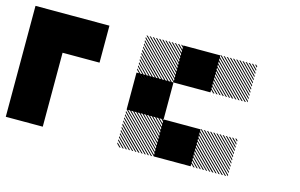

<svg xmlns="http://www.w3.org/2000/svg" viewBox="-70 -668 1306 836"><g transform="rotate(15 583.5 -250.0)"><path d="M0 -166.7H166.7V0H0ZM0 -333.3H166.7V0H0ZM166.7 -500H333.3V-333.3H166.7ZM0 -500H333.3V-333.3H0ZM0 -500H166.7V-166.7H0Z M1000.8 -155.8 989.2 -167.5H995L1000.8 -161.7ZM1000.8 -141.7 975 -167.5H980.8L1000.8 -147.5ZM1000.8 -127.5 960.8 -167.5H966.7L1000.8 -133.3ZM1000.8 -113.3 946.7 -167.5H952.5L1000.8 -119.2ZM1000.8 -99.2 932.5 -167.5H938.3L1000.8 -105ZM1000.8 -85 918.3 -167.5H924.2L1000.8 -90.8ZM1000.8 -70.8 904.2 -167.5H910L1000.8 -76.7ZM1000.8 -56.7 890 -167.5H895.8L1000.8 -62.5ZM1000.8 -42.5 875.8 -167.5H881.7L1000.8 -48.3ZM1000.8 -28.3 861.7 -167.5H867.5L1000.8 -34.2ZM1000.8 -14.2 847.5 -167.5H853.3L1000.8 -20ZM1000.8 0 833.3 -167.5H839.2L1000.8 -5.8ZM987.5 0.8 832.5 -154.2V-160L993.3 0.8ZM973.3 0.8 832.5 -140V-145.8L979.2 0.8ZM959.2 0.8 832.5 -125.8V-131.7L965 0.8ZM945 0.8 832.5 -111.7V-117.5L950.8 0.8ZM930 0.8 832.5 -96.7V-103.3L936.7 0.8ZM916.7 0.8 832.5 -83.3V-89.2L922.5 0.8ZM902.5 0.8 832.5 -69.2V-75L908.3 0.8ZM888.3 0.8 832.5 -55V-60.8L894.2 0.8ZM874.2 0.8 832.5 -40.8V-46.7L880 0.8ZM860 0.8 832.5 -26.7V-32.5L865.8 0.8ZM845.8 0.8 832.5 -12.5V-18.3L851.7 0.8ZM667.5 -155.8 655.8 -167.5H661.7L667.5 -161.7ZM667.5 -141.7 641.7 -167.5H647.5L667.5 -147.5ZM667.5 -127.5 627.5 -167.5H633.3L667.5 -133.3ZM667.5 -113.3 613.3 -167.5H619.2L667.5 -119.2ZM667.5 -99.2 599.2 -167.5H605L667.5 -105ZM667.5 -85 585 -167.5H590.8L667.5 -90.8ZM667.5 -70.8 570.8 -167.5H576.7L667.5 -76.7ZM667.5 -56.7 556.7 -167.5H562.5L667.5 -62.5ZM667.5 -42.5 542.5 -167.5H548.3L667.5 -48.3ZM667.5 -28.3 528.3 -167.5H534.2L667.5 -34.2ZM667.5 -14.2 514.2 -167.5H520L667.5 -20ZM667.5 0 500 -167.5H505.8L667.5 -5.8ZM654.2 0.8 499.2 -154.2V-160L660 0.8ZM640 0.8 499.2 -140V-145.8L645.8 0.8ZM625.8 0.8 499.2 -125.8V-131.7L631.7 0.8ZM611.7 0.8 499.2 -111.7V-117.5L617.5 0.8ZM596.7 0.8 499.2 -96.7V-103.3L603.3 0.8ZM583.3 0.8 499.2 -83.3V-89.2L589.2 0.8ZM569.2 0.8 499.2 -69.2V-75L575 0.8ZM555 0.8 499.2 -55V-60.8L560.8 0.8ZM540.8 0.8 499.2 -40.8V-46.7L546.7 0.8ZM526.7 0.8 499.2 -26.7V-32.5L532.5 0.8ZM512.5 0.8 499.2 -12.5V-18.3L518.3 0.8ZM1000.8 -489.2 989.2 -500.8H995L1000.8 -495ZM1000.8 -475 975 -500.8H980.8L1000.8 -480.8ZM1000.8 -460.8 960.8 -500.8H966.7L1000.8 -466.7ZM1000.8 -446.7 946.7 -500.8H952.5L1000.8 -452.5ZM1000.8 -432.5 932.5 -500.8H938.3L1000.8 -438.3ZM1000.8 -418.3 918.3 -500.8H924.2L1000.8 -424.2ZM1000.8 -404.2 904.2 -500.8H910L1000.8 -410ZM1000.8 -390 890 -500.8H895.8L1000.8 -395.8ZM1000.8 -375.8 875.8 -500.8H881.7L1000.8 -381.7ZM1000.8 -361.7 861.7 -500.8H867.5L1000.8 -367.5ZM1000.8 -347.5 847.5 -500.8H853.3L1000.8 -353.3ZM1000.8 -333.3 833.3 -500.8H839.2L1000.8 -339.2ZM987.5 -332.5 832.5 -487.5V-493.3L993.3 -332.5ZM973.3 -332.5 832.5 -473.3V-479.2L979.2 -332.5ZM959.2 -332.5 832.5 -459.2V-465L965 -332.5ZM945 -332.5 832.5 -445V-450.8L950.8 -332.5ZM930 -332.5 832.5 -430V-436.7L936.7 -332.5ZM916.7 -332.5 832.5 -416.7V-422.5L922.5 -332.5ZM902.5 -332.5 832.5 -402.5V-408.3L908.3 -332.5ZM888.3 -332.5 832.5 -388.3V-394.2L894.2 -332.5ZM874.2 -332.5 832.5 -374.2V-380L880 -332.5ZM860 -332.5 832.5 -360V-365.8L865.8 -332.5ZM845.8 -332.5 832.5 -345.8V-351.7L851.7 -332.5ZM667.5 -489.2 655.8 -500.8H661.7L667.5 -495ZM667.5 -475 641.7 -500.8H647.5L667.5 -480.8ZM667.5 -460.8 627.5 -500.8H633.3L667.5 -466.7ZM667.5 -446.7 613.3 -500.8H619.2L667.5 -452.5ZM667.5 -432.5 599.2 -500.8H605L667.5 -438.3ZM667.5 -418.3 585 -500.8H590.8L667.5 -424.2ZM667.5 -404.2 570.8 -500.8H576.7L667.5 -410ZM667.5 -390 556.7 -500.8H562.5L667.5 -395.8ZM667.5 -375.8 542.5 -500.8H548.3L667.5 -381.7ZM667.5 -361.7 528.3 -500.8H534.2L667.5 -367.5ZM667.5 -347.5 514.2 -500.8H520L667.5 -353.3ZM667.5 -333.3 500 -500.8H505.8L667.5 -339.2ZM654.2 -332.5 499.2 -487.5V-493.3L660 -332.5ZM640 -332.5 499.2 -473.3V-479.2L645.8 -332.5ZM625.8 -332.5 499.2 -459.2V-465L631.7 -332.5ZM611.7 -332.5 499.2 -445V-450.8L617.5 -332.5ZM596.7 -332.5 499.2 -430V-436.7L603.3 -332.5ZM583.3 -332.5 499.2 -416.7V-422.5L589.2 -332.5ZM569.2 -332.5 499.2 -402.5V-408.3L575 -332.5ZM555 -332.5 499.2 -388.3V-394.2L560.8 -332.5ZM540.8 -332.5 499.2 -374.2V-380L546.7 -332.5ZM526.7 -332.5 499.2 -360V-365.8L532.5 -332.5ZM512.5 -332.5 499.2 -345.8V-351.7L518.3 -332.5ZM666.7 -166.7H833.3V0H666.7ZM500 -333.3H666.7V-166.7H500ZM666.7 -500H833.3V-333.3H666.7Z"/></g></svg>

Font: 0xA000-Pixelated
Style: Pixelated
Weight: 400
Version: Version 0.1